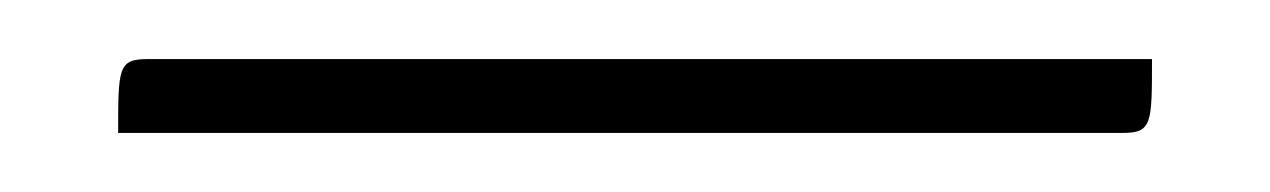

<svg xmlns="http://www.w3.org/2000/svg" viewBox="-20 31 430 65"><path d="M360 76C370 76 370 73 370 51H30C20 51 20 54 20 76Z"/></svg>

Font: Yanone Kaffeesatz Extra Light
Style: Regular
Weight: 200
Designer: Yanone (Cyrillic: Daniel Pouzeot & Huerta Tipografica)
Foundry: Yanone
Version: Version 1.100;PS 001.100;hotconv 1.0.70;makeotf.lib2.5.58329